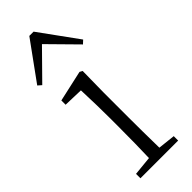

<svg xmlns="http://www.w3.org/2000/svg" viewBox="-258 -812 840 840"><g transform="rotate(-45 162.0 -392.0)"><path d="M196.3 -377V-225.6Q196.3 -145.5 198.2 -36.1L278.3 -27.3V0H44.9V-27.3L133.8 -36.1Q136.7 -118.2 136.7 -225.6V-281.2Q136.7 -354.5 132.8 -456.1L41 -459V-485.4L185.5 -517.6L198.2 -510.7ZM168 -784.2 296.9 -606.4 281.2 -591.8 155.3 -719.7 29.3 -591.8 12.7 -606.4 141.6 -784.2Z"/></g></svg>

Font: GenYoMin TW TTF ExtraLight
Style: Regular
Weight: 250
Version: Version 1.300